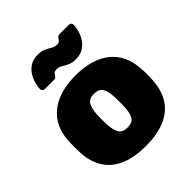

<svg xmlns="http://www.w3.org/2000/svg" viewBox="-207 -892 1039 1039"><g transform="rotate(-45 313.0 -372.0)"><path d="M313 10Q225 10 164.5 -16Q104 -42 72 -92.5Q40 -143 36 -214Q35 -235 35 -260Q35 -285 36 -306Q40 -378 74 -428Q108 -478 168.5 -504Q229 -530 313 -530Q397 -530 457.5 -504Q518 -478 552 -428Q586 -378 590 -306Q592 -285 592 -260Q592 -235 590 -214Q586 -143 554 -92.5Q522 -42 461.5 -16Q401 10 313 10ZM313 -131Q350 -131 364 -153Q378 -175 380 -219Q381 -234 381 -260Q381 -286 380 -301Q378 -344 364 -366.5Q350 -389 313 -389Q277 -389 263 -366.5Q249 -344 246 -301Q245 -286 245 -260Q245 -234 246 -219Q249 -175 263 -153Q277 -131 313 -131ZM376 -590Q348 -590 329.5 -599Q311 -608 296.5 -617Q282 -626 264 -626Q249 -626 242.5 -618.5Q236 -611 231 -603Q226 -595 215 -595H143Q136 -595 130.5 -600.5Q125 -606 125 -613Q125 -629 131 -653Q137 -677 151 -700Q165 -723 188.5 -738.5Q212 -754 249 -754Q277 -754 295.5 -745Q314 -736 328.5 -727Q343 -718 362 -718Q376 -718 382 -726Q388 -734 393.5 -741.5Q399 -749 410 -749H482Q491 -749 495.5 -743.5Q500 -738 500 -731Q500 -714 494 -690.5Q488 -667 474 -644Q460 -621 436 -605.5Q412 -590 376 -590Z"/></g></svg>

Font: Rubik Light ExtraBold
Style: Regular
Weight: 800
Version: Version 2.104